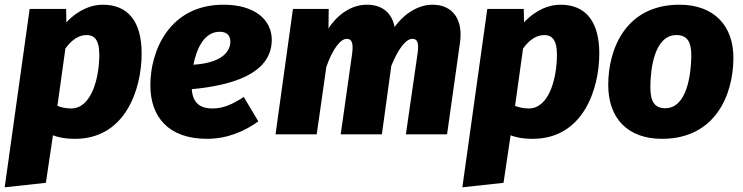

<svg xmlns="http://www.w3.org/2000/svg" viewBox="-38 -571 3158 816"><path d="M-18 225 157 206 187 4C205 11 234 19 281 19C494 19 564 -190 564 -344C564 -476 509 -551 399 -551C353 -551 297 -532 244 -476L243 -533H88ZM264 -110C240 -110 222 -115 206 -121L240 -365C267 -402 297 -422 330 -422C360 -422 384 -406 384 -338C384 -244 353 -110 264 -110Z M1117 -402C1117 -486 1046 -551 912 -551C681 -551 601 -354 601 -209C601 -74 678 19 842 19C928 19 1001 -13 1060 -55L998 -159C948 -126 909 -110 864 -110C817 -110 781 -130 777 -192C938 -207 1117 -253 1117 -402ZM784 -296C798 -366 830 -436 896 -436C930 -436 941 -416 941 -394C941 -357 912 -304 784 -296Z M1800 -551C1741 -551 1680 -514 1639 -456C1628 -517 1585 -551 1522 -551C1458 -551 1399 -513 1358 -450L1359 -533H1207L1133 0H1308L1349 -287C1375 -361 1408 -406 1436 -406C1453 -406 1465 -395 1459 -346L1410 0H1585L1625 -291C1654 -362 1686 -406 1715 -406C1732 -406 1744 -395 1737 -346L1687 0H1862L1917 -390C1931 -491 1884 -551 1800 -551Z M1927 225 2102 206 2132 4C2150 11 2179 19 2226 19C2439 19 2509 -190 2509 -344C2509 -476 2454 -551 2344 -551C2298 -551 2242 -532 2189 -476L2188 -533H2033ZM2209 -110C2185 -110 2167 -115 2151 -121L2185 -365C2212 -402 2242 -422 2275 -422C2305 -422 2329 -406 2329 -338C2329 -244 2298 -110 2209 -110Z M2775 19C3004 19 3078 -170 3079 -323C3080 -463 2995 -551 2850 -551C2622 -551 2547 -364 2547 -210C2547 -67 2631 19 2775 19ZM2789 -111C2746 -111 2726 -137 2726 -200C2726 -275 2742 -422 2837 -422C2880 -422 2901 -396 2900 -333C2899 -258 2883 -111 2789 -111Z"/></svg>

Font: Fira Sans ExtraBold
Style: Italic
Weight: 800
Italic angle: -8°
Designer: bBox Type GmbH & Carrois Corporate GbR & Edenspiekermann AG
Foundry: bBox Type GmbH & Carrois Corporate GbR & Edenspiekermann AG
Version: Version 4.301;PS 004.301;hotconv 1.0.88;makeotf.lib2.5.64775